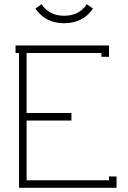

<svg xmlns="http://www.w3.org/2000/svg" viewBox="-20 -896 611 916"><path d="M394 -876 423.8 -855Q376 -785.2 286.1 -785.2Q196.8 -785.2 148.9 -855L178.2 -876Q214.4 -820.8 286.1 -820.8Q357.9 -820.8 394 -876ZM463.9 -643.1H106.9V-356.9H320.8V-320.8H106.9V-36.1H500V-54.2H536.1V0H70.8V-643.1H54.2V-679.2H500V-625H463.9Z"/></svg>

Font: Rawengulk
Style: Regular
Weight: 400
Version: Version 0.92